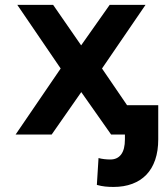

<svg xmlns="http://www.w3.org/2000/svg" viewBox="-20 -548 665 782"><path d="M310.5 -363.3 426.8 -528.3H572.8L395.5 -269L579.1 0H432.6L311 -172.9L190.4 0H43.5L227.1 -269L50.3 -528.3H196.3ZM624.5 -119.6V19.5Q624.5 66.4 612.1 102.8Q599.6 139.2 576.2 163.6Q552.7 188 518.8 200.7Q484.9 213.4 442.4 213.4Q423.8 213.4 408 211.7Q392.1 210 374.5 205.1L381.3 95.7Q391.6 98.6 404.3 100.1Q417 101.6 429.2 101.6Q458 101.6 473.4 81.1Q488.8 60.5 488.8 19.5V-119.6Z"/></svg>

Font: Roboto Mono
Style: Bold
Weight: 700
Designer: Google
Version: Version 2.000985; 2015; ttfautohint (v1.3)